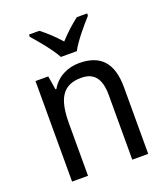

<svg xmlns="http://www.w3.org/2000/svg" viewBox="-140 -864 839 962"><g transform="rotate(-20 279.5 -383.0)"><path d="M239 -606H324C347 -651 402 -715 437 -754V-766H382C347 -739 316 -711 281 -673C249 -709 213 -743 182 -766H127V-754C163 -713 215 -651 239 -606ZM313 -546C252 -546 194 -518 163 -463H158L146 -536H78V0H163V-278C163 -408 197 -473 298 -473C368 -473 399 -430 399 -345V0H484V-355C484 -487 426 -546 313 -546Z"/></g></svg>

Font: Noto Sans Gurmukhi SemiCondensed
Style: Regular
Weight: 400
Width: 4
Designer: Jelle Bosma - Monotype Design Team
Foundry: Monotype Imaging Inc.
Version: Version 2.004